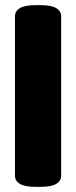

<svg xmlns="http://www.w3.org/2000/svg" viewBox="-20 -722 295 744"><path d="M118 2Q76 2 57 -9.5Q38 -21 38 -41V-659Q38 -679 57 -690.5Q76 -702 118 -702H137Q179 -702 198 -690.5Q217 -679 217 -659V-41Q217 -21 198 -9.5Q179 2 137 2Z"/></svg>

Font: Asap Condensed Black
Style: Regular
Weight: 900
Width: 3
Designer: Pablo Cosgaya
Foundry: Omnibus-Type
Version: Version 3.001; ttfautohint (v1.8.4.7-5d5b)